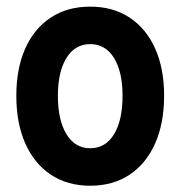

<svg xmlns="http://www.w3.org/2000/svg" viewBox="-20 -561 553 588"><path d="M256.2 7.8Q186.5 7.8 135.8 -26Q85 -59.7 57.5 -121.6Q30 -183.5 30 -267.7Q30 -351.5 57.5 -412.8Q85 -474.1 135.8 -507.4Q186.5 -540.7 256.2 -540.7Q326 -540.7 376.8 -507.2Q427.6 -473.8 455.1 -412.5Q482.6 -351.2 482.6 -267.7Q482.6 -183.6 455.1 -121.7Q427.6 -59.8 376.8 -26Q326 7.8 256.2 7.8ZM256.2 -107Q303 -107 329.2 -149.8Q355.3 -192.6 355.3 -267.7Q355.3 -341 329.2 -383.4Q303 -425.9 256.2 -425.9Q209.9 -425.9 183.6 -383.6Q157.3 -341.3 157.3 -267.7Q157.3 -193 183.6 -150Q209.9 -107 256.2 -107Z"/></svg>

Font: Reddit Sans Condensed
Style: Regular
Weight: 400
Designer: Stephen Hutchings
Foundry: Reddit
Version: Version 1.014